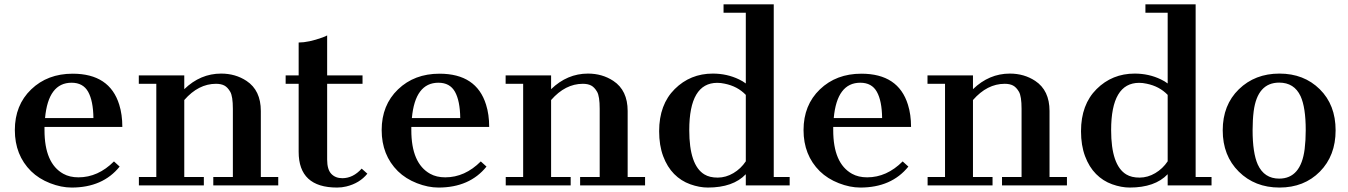

<svg xmlns="http://www.w3.org/2000/svg" viewBox="-20 -842 6121 872"><path d="M523.4 -85.4Q446.8 9.8 305.2 9.8Q258.3 9.8 207.5 -10Q156.7 -29.8 121.1 -64.5Q47.4 -137.7 47.4 -251.2Q47.4 -364.7 121.6 -436Q195.8 -507.3 310.1 -507.3Q478 -507.3 521.5 -366.7Q535.6 -321.8 535.6 -265.6H182.1V-251Q182.1 -100.1 267.6 -52.7Q296.4 -36.6 336.4 -36.6Q425.3 -36.6 497.6 -108.9ZM404.3 -305.7Q403.3 -383.8 380.4 -425Q357.4 -466.3 305.2 -466.3Q199.2 -466.3 184.6 -305.7Z M960.9 -461.4Q881.3 -461.4 816.9 -387.7V-38.1H905.8V0H610.8V-38.1H689.9V-461.4H610.4V-499.5H816.9V-437Q890.1 -507.8 984.4 -507.8Q1049.3 -507.8 1099.6 -474.6Q1164.6 -431.6 1164.6 -337.9V-38.1H1243.7V0H948.7V-38.1H1037.6V-347.7Q1037.6 -404.8 1025.6 -425.3Q1013.7 -445.8 998.8 -453.6Q983.9 -461.4 960.9 -461.4Z M1510.7 9.8Q1336.4 9.8 1336.4 -152.3V-461.4H1277.3V-499.5H1336.4V-648.9Q1380.9 -648.9 1444.8 -671.9Q1459.5 -677.2 1465.8 -681.2V-499.5H1626.5V-461.4H1465.8V-117.2Q1465.8 -72.3 1484.6 -52.5Q1503.4 -32.7 1534.7 -32.7Q1583.5 -32.7 1622.6 -76.2L1648.4 -53.2Q1613.3 -9.8 1552.7 4.9Q1532.7 9.8 1510.7 9.8Z M2189.5 -85.4Q2112.8 9.8 1971.2 9.8Q1924.3 9.8 1873.5 -10Q1822.8 -29.8 1787.1 -64.5Q1713.4 -137.7 1713.4 -251.2Q1713.4 -364.7 1787.6 -436Q1861.8 -507.3 1976.1 -507.3Q2144 -507.3 2187.5 -366.7Q2201.7 -321.8 2201.7 -265.6H1848.1V-251Q1848.1 -100.1 1933.6 -52.7Q1962.4 -36.6 2002.4 -36.6Q2091.3 -36.6 2163.6 -108.9ZM2070.3 -305.7Q2069.3 -383.8 2046.4 -425Q2023.4 -466.3 1971.2 -466.3Q1865.2 -466.3 1850.6 -305.7Z M2627 -461.4Q2547.4 -461.4 2482.9 -387.7V-38.1H2571.8V0H2276.9V-38.1H2356V-461.4H2276.4V-499.5H2482.9V-437Q2556.2 -507.8 2650.4 -507.8Q2715.3 -507.8 2765.6 -474.6Q2830.6 -431.6 2830.6 -337.9V-38.1H2909.7V0H2614.7V-38.1H2703.6V-347.7Q2703.6 -404.8 2691.7 -425.3Q2679.7 -445.8 2664.8 -453.6Q2649.9 -461.4 2627 -461.4Z M3367.2 -50.8Q3309.6 9.8 3194.8 9.8Q3156.7 9.8 3115 -5.1Q3073.2 -20 3041.7 -51.8Q3010.3 -83.5 2991.9 -132.6Q2973.6 -181.6 2973.6 -246.1Q2973.6 -367.2 3044.4 -437.5Q3115.2 -507.8 3217.3 -507.8Q3281.7 -507.8 3336.4 -481.4Q3354 -473.1 3367.2 -462.9V-784.2H3266.1V-822.3H3494.1V-38.1H3566.4V0H3367.2ZM3237.8 -465.8Q3110.4 -465.8 3110.4 -251Q3110.4 -91.3 3179.2 -49.8Q3203.1 -35.2 3240 -35.4Q3276.9 -35.6 3310.8 -55.7Q3344.7 -75.7 3367.2 -109.4V-411.1Q3329.6 -450.2 3271.5 -461.9Q3253.9 -465.8 3237.8 -465.8Z M4105.5 -85.4Q4028.8 9.8 3887.2 9.8Q3840.3 9.8 3789.6 -10Q3738.8 -29.8 3703.1 -64.5Q3629.4 -137.7 3629.4 -251.2Q3629.4 -364.7 3703.6 -436Q3777.8 -507.3 3892.1 -507.3Q4060.1 -507.3 4103.5 -366.7Q4117.7 -321.8 4117.7 -265.6H3764.2V-251Q3764.2 -100.1 3849.6 -52.7Q3878.4 -36.6 3918.5 -36.6Q4007.3 -36.6 4079.6 -108.9ZM3986.3 -305.7Q3985.4 -383.8 3962.4 -425Q3939.5 -466.3 3887.2 -466.3Q3781.2 -466.3 3766.6 -305.7Z M4543 -461.4Q4463.4 -461.4 4398.9 -387.7V-38.1H4487.8V0H4192.9V-38.1H4272V-461.4H4192.4V-499.5H4398.9V-437Q4472.2 -507.8 4566.4 -507.8Q4631.3 -507.8 4681.6 -474.6Q4746.6 -431.6 4746.6 -337.9V-38.1H4825.7V0H4530.8V-38.1H4619.6V-347.7Q4619.6 -404.8 4607.7 -425.3Q4595.7 -445.8 4580.8 -453.6Q4565.9 -461.4 4543 -461.4Z M5283.2 -50.8Q5225.6 9.8 5110.8 9.8Q5072.8 9.8 5031 -5.1Q4989.3 -20 4957.8 -51.8Q4926.3 -83.5 4908 -132.6Q4889.6 -181.6 4889.6 -246.1Q4889.6 -367.2 4960.4 -437.5Q5031.2 -507.8 5133.3 -507.8Q5197.8 -507.8 5252.4 -481.4Q5270 -473.1 5283.2 -462.9V-784.2H5182.1V-822.3H5410.2V-38.1H5482.4V0H5283.2ZM5153.8 -465.8Q5026.4 -465.8 5026.4 -251Q5026.4 -91.3 5095.2 -49.8Q5119.1 -35.2 5156 -35.4Q5192.9 -35.6 5226.8 -55.7Q5260.7 -75.7 5283.2 -109.4V-411.1Q5245.6 -450.2 5187.5 -461.9Q5169.9 -465.8 5153.8 -465.8Z M5533.2 -250Q5533.2 -365.2 5606.4 -436.5Q5679.7 -507.8 5790.8 -507.8Q5901.9 -507.8 5973.9 -436.8Q6045.9 -365.7 6045.9 -250.2Q6045.9 -134.8 5974.4 -62.5Q5902.8 9.8 5791 9.8Q5679.2 9.8 5606.2 -62.5Q5533.2 -134.8 5533.2 -250ZM5789.6 -30.8Q5888.2 -30.8 5905.3 -165Q5910.2 -205.1 5910.2 -251Q5910.2 -354 5886.7 -405.3Q5857.9 -466.8 5789.6 -466.8Q5690.9 -466.8 5673.8 -336.9Q5668.9 -297.4 5668.9 -251Q5668.9 -147.5 5692.4 -94.7Q5721.7 -30.8 5789.6 -30.8Z"/></svg>

Font: Cantata One
Style: Regular
Weight: 400
Designer: Joana Maria Correia da Silva
Foundry: Joana Maria Correia da Silva
Version: Version 1.002